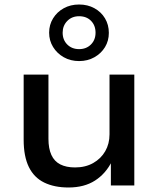

<svg xmlns="http://www.w3.org/2000/svg" viewBox="-20 -823 703 852"><path d="M284 9Q221 9 176 -13Q131 -35 108 -82Q85 -129 85 -203V-492H195V-207Q195 -164 208 -135.5Q221 -107 247.5 -93.5Q274 -80 313 -80Q359 -80 393.5 -99.5Q428 -119 447 -152Q466 -185 466 -227V-492H576V0H472V-108H477Q450 -53 402 -22Q354 9 284 9ZM331 -552Q293 -552 263 -569Q233 -586 215.5 -614.5Q198 -643 198 -678Q198 -713 215.5 -741.5Q233 -770 263 -786.5Q293 -803 331 -803Q369 -803 399 -786.5Q429 -770 446 -741.5Q463 -713 463 -677Q463 -642 446 -614Q429 -586 399 -569Q369 -552 331 -552ZM331 -605Q363 -605 383.5 -625.5Q404 -646 404 -678Q404 -710 384 -730.5Q364 -751 331 -751Q299 -751 278.5 -730Q258 -709 258 -678Q258 -646 278.5 -625.5Q299 -605 331 -605Z"/></svg>

Font: Nunito Sans 10pt SemiExpanded SemiBold
Style: Regular
Weight: 600
Width: 6
Designer: Vernon Adams
Foundry: Vernon Adams
Version: Version 3.101;gftools[0.9.27]